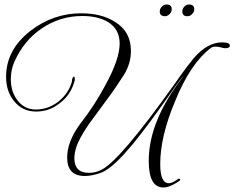

<svg xmlns="http://www.w3.org/2000/svg" viewBox="-20 -752 1040 852"><path d="M705 80Q640 80 640 -38Q640 -217 795 -415Q790 -411 774 -390Q758 -369 732 -331Q712 -303 681 -259.5Q650 -216 607 -160Q579 -124 558.5 -100Q538 -76 526 -63Q469 -2 430 14Q388 29 356 29Q278 29 278 -53Q278 -124 337 -204Q369 -245 396.5 -287.5Q424 -330 447 -373Q511 -489 511 -559Q511 -623 458 -655Q414 -681 345 -681Q246 -681 164 -625Q85 -571 44 -478Q28 -443 28 -401Q28 -346 56 -309Q87 -266 139 -266Q193 -266 239 -301Q284 -337 299 -389V-390Q299 -401 302.5 -406.5Q306 -412 308 -412Q312 -412 312 -401Q312 -394 309 -386Q291 -328 245 -294Q199 -257 140 -257Q79 -257 41 -305Q7 -348 7 -411Q7 -531 115 -615Q216 -693 340 -693Q431 -693 490 -655Q561 -612 561 -526Q561 -470 530 -420Q516 -398 495.5 -367.5Q475 -337 447 -300Q375 -202 375 -202Q329 -135 318 -97Q314 -84 312 -72.5Q310 -61 310 -50Q310 15 375 15Q402 15 427 3Q507 -32 753 -377Q767 -397 788 -426.5Q809 -456 839 -493Q871 -530 902.5 -547Q934 -564 964 -564Q1000 -564 1000 -550Q1000 -538 980 -538Q972 -538 959 -542Q946 -545 938 -545Q922 -545 914 -538Q825 -470 757 -303Q691 -146 691 -24Q691 61 729 61Q741 61 757 51Q765 46 768.5 43.5Q772 41 772 41Q780 41 780 45Q780 50 758 62Q728 80 705 80ZM812 -680Q789 -680 789 -701Q789 -713 798 -722.5Q807 -732 819 -732Q842 -732 842 -711Q842 -699 832.5 -689.5Q823 -680 812 -680ZM712 -680Q689 -680 689 -701Q689 -713 698 -722.5Q707 -732 719 -732Q742 -732 742 -711Q742 -699 732.5 -689.5Q723 -680 712 -680Z"/></svg>

Font: Imperial Script
Style: Regular
Weight: 400
Designer: Robert E. Leuschke
Foundry: Robert E. Leuschke
Version: Version 1.010; ttfautohint (v1.8.3)